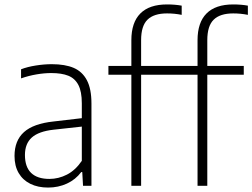

<svg xmlns="http://www.w3.org/2000/svg" viewBox="-20 -838 1138 866"><path d="M392.5 -371V0H354.5L351 -62H346.5Q321 -28 282 -10Q243 8 197 8Q151 8 117 -8.8Q83 -25.5 64.2 -57.5Q45.5 -89.5 45.5 -134.5Q45.5 -204 88.2 -242.2Q131 -280.5 221 -290L349 -305V-372.5Q349 -425 333.5 -454.8Q318 -484.5 288 -496.5Q258 -508.5 211 -508.5Q180 -508.5 144.8 -502.5Q109.5 -496.5 75 -484.5V-525.5Q103.5 -536.5 141.2 -542.5Q179 -548.5 213.5 -548.5Q273.5 -548.5 312.5 -531.8Q351.5 -515 372 -476Q392.5 -437 392.5 -371ZM349 -112.5V-267L221.5 -253Q154.5 -245.5 123.5 -217.8Q92.5 -190 92.5 -139Q92.5 -85 120.5 -58Q148.5 -31 203 -31Q244 -31 282 -50.5Q320 -70 349 -112.5Z M616.5 -657V-540.5H781V-501H616.5V0H572.5V-501H469V-540.5H572.5V-656.5Q572.5 -736.5 613 -777.2Q653.5 -818 733.5 -818Q770 -818 799.5 -812.5V-771Q767 -777.5 733.5 -777.5Q674 -777.5 645.2 -749.2Q616.5 -721 616.5 -657Z M915 -657V-540.5H1079.5V-501H915V0H871V-501H767.5V-540.5H871V-656.5Q871 -736.5 911.5 -777.2Q952 -818 1032 -818Q1068.5 -818 1098 -812.5V-771Q1065.5 -777.5 1032 -777.5Q972.5 -777.5 943.8 -749.2Q915 -721 915 -657Z"/></svg>

Font: Encode Sans Semi Condensed ExLight
Style: Regular
Weight: 275
Width: 4
Designer: Multiple Designers
Foundry: Impallari Type
Version: Version 2.000